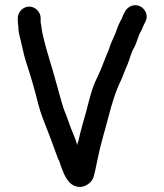

<svg xmlns="http://www.w3.org/2000/svg" viewBox="-20 -698 647 756"><path d="M50 -627V-618C50 -610 51 -603 52 -596C52 -578 55 -563 60 -545C67 -518 73 -485 81 -459C100 -402 116 -347 131 -287C142 -245 151 -227 164 -192C173 -168 184 -142 192 -118L200 -96C203 -87 206 -79 209 -72C216 -61 218 -46 224 -33C237 1 255 39 297 38C319 37 340 20 347 3C354 -17 359 -49 365 -75C378 -138 391 -175 407 -238C422 -295 436 -341 458 -385C467 -406 473 -425 482 -444C491 -464 497 -495 509 -512C519 -531 524 -557 535 -575C541 -585 542 -592 547 -602L552 -611C566 -636 552 -662 534 -672C509 -686 483 -672 473 -654L468 -645C462 -634 461 -625 455 -617C449 -606 442 -589 438 -577C437 -573 436 -569 434 -566L428 -552C421 -537 415 -524 409 -504C402 -486 394 -469 387 -450C380 -430 370 -409 361 -389C343 -354 332 -308 320 -261C307 -212 298 -187 289 -144C287 -139 285 -133 284 -127C280 -143 274 -157 268 -172C257 -196 249 -224 239 -249C226 -277 215 -326 205 -359C197 -386 189 -419 180 -446C169 -482 156 -527 147 -567C144 -581 143 -598 140 -610V-627C140 -651 119 -672 95 -672C71 -672 50 -651 50 -627Z"/></svg>

Font: Electronic
Style: Blk
Weight: 900
Version: Version 1.011